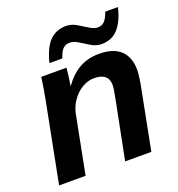

<svg xmlns="http://www.w3.org/2000/svg" viewBox="-131 -829 872 938"><g transform="rotate(-20 305.5 -360.5)"><path d="M212.4 -295.9 154.8 0H17.1L98.1 -415.5Q102.1 -435.1 106.7 -463.1Q111.3 -491.2 116.7 -528.3H247.6Q247.6 -525.4 245.4 -506.6Q243.2 -487.8 240.5 -467.3Q237.8 -446.8 235.8 -438H237.3Q273.9 -488.8 318.1 -513.2Q362.3 -537.6 419.4 -537.6Q493.7 -537.6 531.2 -502Q568.8 -466.3 568.8 -398.9Q568.8 -386.7 565.4 -360.1Q562 -333.5 558.6 -318.8L496.6 0H360.4L418 -290.5Q430.7 -352.5 430.7 -371.1Q430.7 -434.1 356.4 -434.1Q323.7 -434.1 293.2 -415.8Q262.7 -397.5 241.2 -366.2Q219.7 -335 212.4 -295.9ZM448.7 -577.6Q422.4 -577.6 396.7 -592.8Q371.1 -607.9 347.7 -622.8Q324.2 -637.7 303.2 -637.7Q282.7 -637.7 269.3 -625.2Q255.9 -612.8 243.7 -577.6H177.2Q196.3 -654.8 230.2 -687.7Q264.2 -720.7 314.5 -720.7Q341.8 -720.7 367.4 -705.8Q393.1 -690.9 416.5 -675.8Q439.9 -660.6 459.5 -660.6Q480.5 -660.6 494.1 -674.3Q507.8 -688 519.5 -720.7H585.4Q571.8 -664.1 548.8 -630.9Q529.8 -602.5 504.9 -590.1Q480 -577.6 448.7 -577.6Z"/></g></svg>

Font: Arimo
Style: Italic
Weight: 400
Italic angle: -12°
Designer: Steve Matteson
Foundry: Monotype Imaging Inc.
Version: Version 1.33